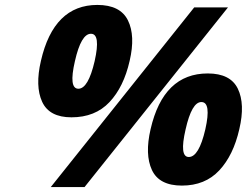

<svg xmlns="http://www.w3.org/2000/svg" viewBox="-20 -744 1002 779"><path d="M364 -496Q389 -607 349 -607Q309 -607 284 -496Q258 -384 298 -384Q338 -384 364 -496ZM146 -497Q198 -724 375 -724Q468 -724 499 -661.5Q530 -599 506 -497Q482 -391 424 -329.5Q366 -268 270 -268Q180 -268 151 -331Q122 -394 146 -497ZM768 -714H905L323 15H186ZM813 -219Q838 -330 797 -330Q758 -330 733 -219Q707 -107 746 -107Q787 -107 813 -219ZM591 -220Q643 -446 823 -446Q915 -446 945 -384Q975 -322 951 -220Q927 -114 869.5 -52.5Q812 9 718 9Q626 9 596.5 -54Q567 -117 591 -220Z"/></svg>

Font: Passageway
Style: BdIt
Weight: 700
Foundry: Ascender Corporation
Version: Version 1.11